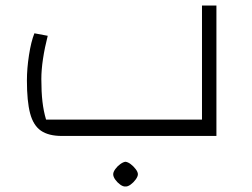

<svg xmlns="http://www.w3.org/2000/svg" viewBox="-20 -490 910 692"><path d="M203 0Q155 0 127.5 -19Q100 -38 88.5 -81.5Q77 -125 77 -200Q77 -243 84.5 -291.5Q92 -340 104 -370L152 -361Q141 -318 135 -278Q129 -238 129 -205Q129 -159 133 -124Q137 -89 146 -59H708V-470H760V0ZM432 182Q424 183 413.5 175.5Q403 168 395.5 157.5Q388 147 388 138Q388 130 395.5 119.5Q403 109 413.5 101.5Q424 94 432 93Q441 94 451 101.5Q461 109 469 119.5Q477 130 477 138Q477 146 469 157Q461 168 450.5 175.5Q440 183 432 182Z"/></svg>

Font: Changa ExtraLight
Style: Regular
Weight: 250
Designer: Eduardo Rodriguez Tunni
Foundry: Eduardo Rodriguez Tunni
Version: Version 3.002; ttfautohint (v1.8.2)